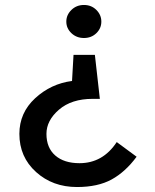

<svg xmlns="http://www.w3.org/2000/svg" viewBox="-20 -739 625 773"><path d="M368 -699Q388 -679 388 -652Q388 -625 368 -605.5Q348 -586 318 -586Q288 -586 267.5 -605.5Q247 -625 247 -652Q247 -679 267.5 -699Q288 -719 318 -719Q348 -719 368 -699ZM167 -200Q167 -144 202.5 -113Q238 -82 300 -82Q394 -82 450 -167L530 -108Q485 -47 429.5 -16.5Q374 14 290 14Q192 14 125 -46.5Q58 -107 58 -200Q58 -285 121.5 -343.5Q185 -402 270 -413L276 -518H362L382 -341H353Q268 -341 217.5 -297.5Q167 -254 167 -200Z"/></svg>

Font: Renner* Medium
Style: Medium
Weight: 500
Version: Version 003.000 ; ttfautohint (v0.97) -l 8 -r 50 -G 200 -x 1